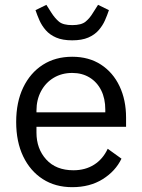

<svg xmlns="http://www.w3.org/2000/svg" viewBox="-20 -763 589 795"><path d="M279 12Q209 12 157 -21.5Q105 -55 76 -115.5Q47 -176 47 -258Q47 -340 76 -400.5Q105 -461 157 -494.5Q209 -528 279 -528Q348 -528 398 -495.5Q448 -463 475 -406Q502 -349 502 -276V-238H131V-214Q131 -147 171.5 -102.5Q212 -58 284 -58Q333 -58 369.5 -81Q406 -104 426 -147L483 -106Q458 -54 405 -21Q352 12 279 12ZM279 -461Q236 -461 202.5 -441Q169 -421 150 -385.5Q131 -350 131 -305V-298H416V-309Q416 -355 399 -389Q382 -423 351 -442Q320 -461 279 -461ZM279 -596Q239 -596 212.5 -607.5Q186 -619 169.5 -638Q153 -657 143.5 -678.5Q134 -700 127 -721L172 -743L193 -710Q207 -688 224 -673.5Q241 -659 279 -659Q317 -659 334.5 -673.5Q352 -688 365 -710L386 -743L431 -721Q424 -700 414.5 -678.5Q405 -657 388.5 -638Q372 -619 345.5 -607.5Q319 -596 279 -596Z"/></svg>

Font: IBM Plex Sans
Style: Regular
Weight: 400
Designer: Mike Abbink, Paul van der Laan, Pieter van Rosmalen
Foundry: Bold Monday
Version: Version 3.201